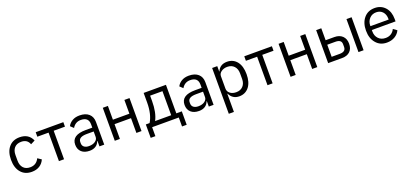

<svg xmlns="http://www.w3.org/2000/svg" viewBox="34 -1575 6033 2822"><g transform="rotate(-20 3050.5 -164.0)"><path d="M276.9 12.2Q349.1 12.2 399.4 -19.8Q449.7 -51.8 475.1 -109.9L417 -148.9Q374 -59.1 276.9 -59.1Q207.5 -59.1 170.2 -101.3Q132.8 -143.6 132.8 -213.9V-301.8Q132.8 -372.1 168.9 -414.1Q207 -457 276.9 -457Q372.6 -457 402.8 -373L470.2 -407.2Q418.5 -527.8 276.9 -527.8Q168.5 -527.8 107.9 -455.1Q46.9 -383.8 46.9 -257.8Q46.9 -132.3 107.9 -61Q168.9 12.2 276.9 12.2Z M702.6 -445.8V0H782.7V-445.8H959V-516.1H526.9V-445.8Z M1213.4 -527.8Q1307.1 -527.8 1359.1 -481.9Q1411.1 -436 1411.1 -354V0H1336.4V-84H1331.5Q1314.5 -36.6 1275.6 -12.2Q1236.8 12.2 1182.1 12.2Q1101.1 12.2 1055.2 -29.5Q1009.3 -71.3 1009.3 -144Q1009.3 -294.9 1229.5 -294.9H1331.5V-346.2Q1331.5 -459 1209.5 -459Q1124 -459 1078.1 -381.8L1030.3 -426.8Q1052.7 -471.7 1099.9 -499.8Q1147 -527.8 1213.4 -527.8ZM1331.5 -149.9V-234.9H1225.1Q1093.3 -234.9 1093.3 -157.2V-136.2Q1093.3 -98.6 1120.6 -77.4Q1147.9 -56.2 1195.3 -56.2Q1255.9 -56.2 1293.5 -83Q1331.5 -110.4 1331.5 -149.9Z M1576.2 -516.1V0H1656.2V-231H1914.1V0H1994.1V-516.1H1914.1V-300.8H1656.2V-516.1Z M2086.9 -69.8V140.1H2160.2V0H2577.1V140.1H2649.9V-69.8H2564V-516.1H2215.3V-367.2Q2215.3 -183.1 2146 -69.8ZM2483.9 -69.8H2231.9Q2291 -179.7 2291 -362.8V-445.8H2483.9Z M2923.8 -527.8Q3017.6 -527.8 3069.6 -481.9Q3121.6 -436 3121.6 -354V0H3046.9V-84H3042Q3024.9 -36.6 2986.1 -12.2Q2947.3 12.2 2892.6 12.2Q2811.5 12.2 2765.6 -29.5Q2719.7 -71.3 2719.7 -144Q2719.7 -294.9 2939.9 -294.9H3042V-346.2Q3042 -459 2919.9 -459Q2834.5 -459 2788.6 -381.8L2740.7 -426.8Q2763.2 -471.7 2810.3 -499.8Q2857.4 -527.8 2923.8 -527.8ZM3042 -149.9V-234.9H2935.5Q2803.7 -234.9 2803.7 -157.2V-136.2Q2803.7 -98.6 2831.1 -77.4Q2858.4 -56.2 2905.8 -56.2Q2966.3 -56.2 3003.9 -83Q3042 -110.4 3042 -149.9Z M3286.6 -516.1V200.2H3366.7V-84H3370.6Q3417 12.2 3521.5 12.2Q3617.7 12.2 3675.8 -61Q3731.4 -133.3 3731.4 -257.8Q3731.4 -382.8 3675.8 -455.1Q3618.2 -527.8 3521.5 -527.8Q3410.2 -527.8 3370.6 -432.1H3366.7V-516.1ZM3499.5 -60.1Q3442.4 -60.1 3405.8 -87.9Q3366.7 -117.2 3366.7 -165V-356.9Q3366.7 -400.4 3405.8 -428.2Q3444.8 -456.1 3499.5 -456.1Q3566.9 -456.1 3606.2 -413.8Q3645.5 -371.6 3645.5 -301.8V-213.9Q3645.5 -144.5 3606.2 -102.3Q3566.9 -60.1 3499.5 -60.1Z M3964.8 -445.8V0H4044.9V-445.8H4221.2V-516.1H3789.1V-445.8Z M4325.7 -516.1V0H4405.8V-231H4663.6V0H4743.7V-516.1H4663.6V-300.8H4405.8V-516.1Z M4913.6 -516.1V0H5131.8Q5210.9 0 5255.9 -43.2Q5300.8 -86.4 5300.8 -164.1Q5300.8 -240.7 5254.9 -284.9Q5209 -329.1 5130.4 -329.1H4993.7V-516.1ZM5119.6 -69.8H4993.7V-258.8H5119.6Q5166.5 -258.8 5190.7 -241.7Q5214.8 -224.6 5214.8 -186V-144Q5214.8 -69.8 5119.6 -69.8ZM5387.7 -516.1V0H5467.8V-516.1Z M5831.1 12.2Q5902.3 12.2 5956.1 -19.8Q6009.8 -51.8 6035.2 -106L5978 -147Q5958 -104 5921.4 -81.1Q5884.8 -58.1 5836.4 -58.1Q5766.1 -58.1 5724.1 -103Q5683.1 -147 5683.1 -213.9V-237.8H6054.2V-275.9Q6054.2 -388.2 5994.1 -457Q5931.2 -527.8 5831.1 -527.8Q5725.1 -527.8 5663.1 -455.1Q5599.1 -380.4 5599.1 -257.8Q5599.1 -135.3 5663.1 -62Q5725.1 12.2 5831.1 12.2ZM5831.1 -460.9Q5893.1 -460.9 5930.7 -419.4Q5968.3 -377.9 5968.3 -309.1V-297.9H5683.1V-305.2Q5683.1 -372.1 5725.1 -417Q5766.1 -460.9 5831.1 -460.9Z"/></g></svg>

Font: Plexus Sans
Style: Regular
Weight: 400
Version: Version 2.001;PS 002.001;hotconv 1.0.70;makeotf.lib2.5.58329